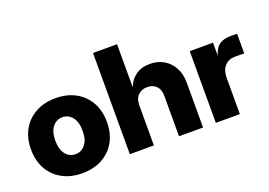

<svg xmlns="http://www.w3.org/2000/svg" viewBox="-103 -1007 1818 1297"><g transform="rotate(-20 805.5 -358.5)"><path d="M297.9 11.7Q216.8 11.7 155.3 -21.5Q93.8 -54.7 59.3 -115.2Q24.9 -175.8 24.9 -257.8Q24.9 -339.4 59.3 -399.9Q93.8 -460.4 155.3 -493.9Q216.8 -527.3 297.9 -527.3Q379.4 -527.3 440.7 -493.9Q502 -460.4 536.4 -399.9Q570.8 -339.4 570.8 -257.8Q570.8 -175.8 536.4 -115.2Q502 -54.7 440.7 -21.5Q379.4 11.7 297.9 11.7ZM297.9 -125Q340.3 -125 368.2 -159.2Q396 -193.4 396 -257.8Q396 -321.8 368.2 -356.2Q340.3 -390.6 297.9 -390.6Q255.4 -390.6 227.5 -356.2Q199.7 -321.8 199.7 -257.8Q199.7 -193.4 227.5 -159.2Q255.4 -125 297.9 -125Z M814.5 -288.6V0H641.6V-727.5H814.5V-420.9H815.9Q834 -469.2 875.2 -498Q916.5 -526.9 976.1 -526.9Q1032.2 -526.9 1075.4 -501.5Q1118.7 -476.1 1143.3 -430.4Q1168 -384.8 1168 -324.2V0H995.1V-291Q995.1 -335.9 971.2 -360.8Q947.3 -385.7 906.2 -385.7Q866.2 -385.7 840.3 -360.8Q814.5 -335.9 814.5 -288.6Z M1259.8 0V-515.6H1427.2V-424.3H1428.2Q1442.4 -474.1 1472.4 -495.6Q1502.4 -517.1 1554.7 -517.1Q1567.9 -517.1 1579.1 -516.8Q1590.3 -516.6 1600.6 -516.6V-375Q1591.8 -375.5 1571.8 -375.7Q1551.8 -376 1533.7 -376Q1488.3 -376 1460.4 -345.7Q1432.6 -315.4 1432.6 -261.2V0Z"/></g></svg>

Font: Inter Display Extra Bold
Style: Regular
Weight: 800
Designer: Rasmus Andersson
Foundry: rsms
Version: Version 4.000;git-4fc901f